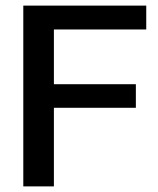

<svg xmlns="http://www.w3.org/2000/svg" viewBox="-20 -664 564 684"><path d="M63 -644H501V-559H172V-364H464V-280H172V0H63Z"/></svg>

Font: Kanit
Style: Regular
Weight: 400
Designer: Katatrad Team
Foundry: Cadson Demak
Version: Version 1.001